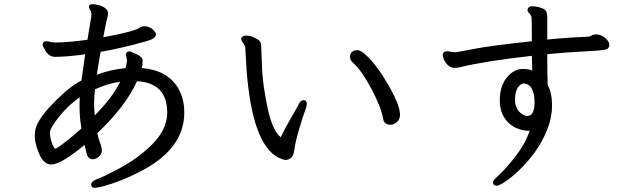

<svg xmlns="http://www.w3.org/2000/svg" viewBox="-20 -811 3040 922"><path d="M245 -97Q247 -97 261 -105Q307 -137 371 -194Q362 -250 362 -294Q362 -337 363 -344Q309 -307 264.5 -251.5Q220 -196 220 -175Q220 -137 240 -101Q242 -100 243 -98.5Q244 -97 245 -97ZM435 -257Q519 -341 557 -418Q501 -412 436 -382Q432 -346 432 -321Q432 -295 433.5 -277.5Q435 -260 435 -257ZM435 91Q418 91 418 76Q418 59 448.5 48Q479 37 520 15Q620 -35 688 -96Q783 -179 783 -270Q783 -413 638 -421Q584 -301 447 -171Q451 -152 460 -127.5Q469 -103 469 -88Q469 -71 454.5 -58.5Q440 -46 425 -46Q407 -46 398 -67L386 -115Q272 -21 226 -21Q187 -21 164 -82Q147 -127 147 -157Q147 -186 156 -208Q175 -255 246.5 -326.5Q318 -398 371 -424L389 -550Q298 -538 245 -538Q213 -538 195 -573Q190 -583 187.5 -586.5Q185 -590 185 -597Q185 -613 203 -613Q212 -613 221 -610Q230 -607 247 -607Q305 -607 400 -620L419 -736Q419 -754 413 -763Q407 -772 407 -778Q407 -791 426 -791Q438 -791 462 -784Q499 -770 499 -747Q499 -740 494.5 -723.5Q490 -707 476 -632Q628 -660 652 -679Q659 -684 671 -685Q693 -685 709.5 -673Q726 -661 729 -646Q729 -626 683 -613Q567 -580 463 -562Q458 -536 453 -504Q448 -472 445 -452Q506 -476 583 -484Q588 -503 590 -520L585 -548Q585 -564 600 -564Q609 -564 622 -557Q665 -540 665 -520Q665 -496 661 -484Q771 -476 825 -404Q865 -349 865 -270Q865 -93 647 16Q559 61 477 83Q446 91 435 91Z M1856 -212Q1825 -212 1820 -239Q1812 -293 1764 -383.5Q1716 -474 1675 -510Q1661 -522 1661 -537Q1661 -570 1697 -570Q1713 -570 1740 -544Q1790 -498 1844.5 -403.5Q1899 -309 1901 -262Q1901 -237 1885.5 -224.5Q1870 -212 1856 -212ZM1352 -43Q1341 -43 1317 -54Q1191 -119 1164 -476Q1160 -535 1158 -580Q1157 -594 1147.5 -604.5Q1138 -615 1138 -627Q1143 -640 1164 -640Q1182 -640 1205.5 -628.5Q1229 -617 1232 -605.5Q1235 -594 1235 -575.5Q1235 -557 1238.5 -479.5Q1242 -402 1265 -293Q1288 -184 1328 -152Q1350 -198 1379.5 -248Q1409 -298 1416.5 -314Q1424 -330 1438 -330Q1453 -330 1453 -312Q1453 -299 1444.5 -278Q1436 -257 1417 -192.5Q1398 -128 1394 -95Q1390 -62 1377 -52.5Q1364 -43 1352 -43Z M2512 -254Q2547 -254 2547 -321Q2547 -361 2533.5 -385.5Q2520 -410 2493 -410Q2487 -410 2478 -403Q2453 -384 2453 -329Q2454 -295 2473.5 -274.5Q2493 -254 2512 -254ZM2366 81Q2347 81 2347 63Q2347 56 2379 26.5Q2411 -3 2456.5 -61.5Q2502 -120 2523 -182Q2525 -182 2525 -183H2520Q2487 -183 2455 -198Q2423 -213 2401.5 -246.5Q2380 -280 2380 -329Q2380 -416 2435 -460Q2460 -479 2487 -480Q2519 -480 2536 -472L2534 -543Q2305 -517 2188 -488Q2175 -485 2164 -485Q2144 -485 2130 -499Q2116 -513 2111 -527.5Q2106 -542 2106 -545Q2106 -565 2127 -565L2136 -564Q2152 -560 2168 -560Q2173 -560 2255.5 -576Q2338 -592 2534 -613Q2534 -714 2532.5 -726.5Q2531 -739 2517 -752Q2513 -757 2513 -764Q2516 -781 2537 -781Q2553 -781 2573 -775Q2593 -769 2600.5 -760Q2608 -751 2608 -726V-621Q2692 -630 2807 -635Q2815 -636 2822.5 -641Q2830 -646 2843 -646Q2868 -646 2889 -626Q2906 -610 2906 -596Q2906 -581 2894.5 -575Q2883 -569 2792 -564.5Q2701 -560 2608 -551Q2608 -441 2610 -403Q2631 -364 2631 -305Q2631 -247 2607.5 -188Q2584 -129 2548.5 -80.5Q2513 -32 2475 4.5Q2437 41 2406.5 61Q2376 81 2366 81Z"/></svg>

Font: LXGW WenKai Lite Medium
Style: Regular
Weight: 500
Designer: LXGW / Fontworks Inc.
Foundry: LXGW / Fontworks Inc.
Version: Version 1.511; March 25, 2025